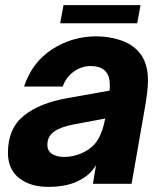

<svg xmlns="http://www.w3.org/2000/svg" viewBox="-20 -718 636 750"><path d="M11 -121Q11 -216 73 -266Q135 -316 245 -335L408 -364Q409 -371 409 -385Q409 -419 395 -436Q377 -460 333 -460Q299 -460 268.5 -438.5Q238 -417 225 -380H74Q106 -476 184.5 -526Q263 -576 355 -576Q405 -576 448 -562Q491 -548 518 -520Q558 -479 558 -404Q558 -361 543 -280L494 0H343L355 -73Q334 -38 300 -19Q250 12 169 12Q98 12 54.5 -22.5Q11 -57 11 -121ZM300 -120Q340 -138 360.5 -169.5Q381 -201 391 -255L268 -232Q219 -223 192 -204.5Q165 -186 165 -152Q165 -129 183 -117Q201 -105 231 -105Q266 -105 300 -120ZM516 -627H215L228 -698H529Z"/></svg>

Font: Open Sauce One ExtraBold Italic
Style: Regular
Weight: 800
Italic angle: -10°
Designer: Alfredo Marco Pradil
Foundry: Creative Sauce Fz LLC
Version: Version 1.477